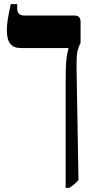

<svg xmlns="http://www.w3.org/2000/svg" viewBox="-20 -667 446 927"><path d="M297 240H314C330 231 342 221 359 202L350 -313C349 -401 349 -419 369 -460V-561C369 -583 359 -592 339 -592H98C75 -592 63 -602 63 -628V-647H32C19 -587 13 -553 13 -522C13 -463 33 -435 82 -435H311V-433C300 -400 297 -354 297 -278Z"/></svg>

Font: Noto Serif Hebrew ExtraCondensed ExtraBold
Style: Regular
Weight: 800
Width: 2
Designer: Monotype Design Team
Foundry: Monotype Imaging Inc.
Version: Version 2.004